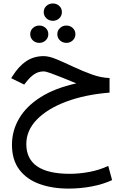

<svg xmlns="http://www.w3.org/2000/svg" viewBox="-20 -747 709 1104"><path d="M231.4 -677.2Q231.4 -698.7 246.8 -712.9Q262.2 -727.1 283.7 -727.1Q305.7 -727.1 320.8 -712.9Q335.9 -698.7 335.9 -677.2Q335.9 -656.2 320.8 -641.8Q305.7 -627.4 283.7 -627.4Q262.2 -627.4 246.8 -641.8Q231.4 -656.2 231.4 -677.2ZM309.6 -550.3Q309.6 -571.3 324.7 -585.7Q339.8 -600.1 361.8 -600.1Q383.3 -600.1 398.4 -585.9Q413.6 -571.8 413.6 -550.3Q413.6 -529.3 398.4 -514.9Q383.3 -500.5 361.8 -500.5Q339.8 -500.5 324.7 -514.9Q309.6 -529.3 309.6 -550.3ZM153.8 -550.3Q153.8 -571.3 168.9 -585.7Q184.1 -600.1 206.1 -600.1Q227.5 -600.1 242.7 -585.9Q257.8 -571.8 257.8 -550.3Q257.8 -529.3 242.7 -514.9Q227.5 -500.5 206.1 -500.5Q184.1 -500.5 168.9 -514.9Q153.8 -529.3 153.8 -550.3ZM609.9 -298.3V-214.4Q468.8 -203.1 360.8 -162.6Q252.9 -122.1 192.1 -59.6Q131.3 2.9 131.3 81.1Q131.3 252.4 381.3 252.4Q436.5 252.4 494.4 241.5Q552.2 230.5 602.5 207L624.5 288.6Q573.2 312.5 507.6 325Q441.9 337.4 374 337.4Q280.3 337.4 206.8 310.8Q133.3 284.2 91.1 228.3Q48.8 172.4 48.8 85.4Q48.8 4.9 89.6 -65.2Q130.4 -135.3 212.6 -187.7Q294.9 -240.2 418.9 -267.6Q378.9 -284.2 340.1 -299.8Q301.3 -315.4 272.2 -325.9Q243.2 -336.4 231.4 -336.4Q201.7 -336.4 178.2 -321Q154.8 -305.7 132.3 -277.3L119.1 -260.7L44.4 -297.4L51.8 -309.1Q86.9 -365.7 130.6 -395Q174.3 -424.3 231.9 -424.3Q262.2 -424.3 306.4 -405.8Q350.6 -387.2 402.3 -362.8Q454.1 -338.4 507.6 -319.1Q561 -299.8 609.9 -298.3Z"/></svg>

Font: Vazirmatn RD UI FD
Style: Regular
Weight: 400
Designer: Saber Rastikerdar
Foundry: Saber Rastikerdar
Version: Version 33.003